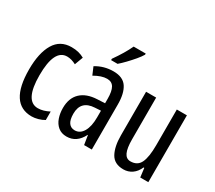

<svg xmlns="http://www.w3.org/2000/svg" viewBox="-140 -1046 1498 1336"><g transform="rotate(30 609.5 -378.0)"><path d="M221 10Q43 10 43 -265Q43 -397 87.5 -472Q132 -547 223 -547Q255 -547 280 -540.5Q305 -534 326 -522L301 -455Q263 -475 229 -475Q126 -475 126 -266Q126 -61 230 -61Q252 -61 274.5 -67.5Q297 -74 320 -86V-18Q299 -5 271.5 2.5Q244 10 221 10Z M560 -547Q636 -547 668 -499Q700 -451 700 -362V0H638L626 -74H624Q582 10 501 10Q460 10 433 -12.5Q406 -35 393.5 -71.5Q381 -108 381 -150Q381 -230 427 -274Q473 -318 558 -322L619 -325V-360Q619 -422 602 -451Q585 -480 547 -480Q503 -480 446 -447L420 -508Q483 -547 560 -547ZM572 -263Q464 -257 464 -152Q464 -103 481 -79.5Q498 -56 529 -56Q571 -56 595.5 -97.5Q620 -139 620 -212V-266ZM691 -757Q679 -736 655 -707.5Q631 -679 604.5 -651.5Q578 -624 557 -606H505V-617Q563 -699 594 -766H691Z M1154 -537V0H1089L1080 -72H1074Q1057 -32 1026.5 -11Q996 10 958 10Q885 10 855.5 -43.5Q826 -97 826 -187V-537H907V-202Q907 -131 923 -97Q939 -63 973 -63Q1029 -63 1051 -109Q1073 -155 1073 -251V-537Z"/></g></svg>

Font: Noto Sans Ethiopic ExtraCondensed
Style: Regular
Weight: 400
Width: 2
Designer: Monotype Design Team
Foundry: Monotype Imaging Inc.
Version: Version 2.102; ttfautohint (v1.8.4.7-5d5b)